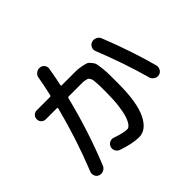

<svg xmlns="http://www.w3.org/2000/svg" viewBox="-182 -1067 1365 1365"><g transform="rotate(-45 500.0 -385.0)"><path d="M129.9 -519.5Q111.3 -519.5 98.1 -532.7Q85 -545.9 85 -564.9Q85 -584 98.1 -597.2Q111.3 -610.4 129.9 -610.4H262.7Q271.5 -610.4 273.4 -617.2Q295.9 -716.8 303.7 -767.6Q307.6 -787.1 324.2 -799.3Q340.8 -811.5 360.8 -809.6Q380.9 -807.6 393.1 -792Q405.3 -776.4 402.3 -756.8Q386.7 -665 376 -619.1Q374 -610.4 381.8 -610.4H450.2Q499 -610.4 523.4 -610.4Q547.9 -610.4 577.6 -604.5Q607.4 -598.6 618.7 -594.2Q629.9 -589.8 644.5 -572.3Q659.2 -554.7 662.6 -541Q666 -527.3 670.4 -491.2Q674.8 -455.1 674.8 -424.8Q674.8 -394.5 674.8 -335Q674.8 -145.5 629.4 -52.7Q584 40 509.8 40Q445.3 40 348.6 6.8Q330.1 0 320.8 -18.6Q311.5 -37.1 319.3 -56.6Q326.2 -75.2 344.2 -83.5Q362.3 -91.8 380.9 -85Q452.1 -59.6 490.2 -59.6Q503.9 -59.6 518.1 -76.7Q532.2 -93.8 543.9 -127.9Q555.7 -162.1 563 -219.7Q570.3 -277.3 570.3 -349.6Q570.3 -389.6 570.3 -406.7Q570.3 -423.8 568.4 -447.8Q566.4 -471.7 565.4 -479Q564.5 -486.3 557.1 -498Q549.8 -509.8 545.9 -511.2Q542 -512.7 527.3 -516.1Q512.7 -519.5 502.9 -519.5Q493.2 -519.5 469.7 -519.5H362.3Q353.5 -519.5 350.6 -511.7Q283.2 -240.2 183.6 2Q175.8 20.5 156.2 28.8Q136.7 37.1 117.7 30.3Q98.6 23.4 91.3 4.4Q84 -14.6 91.8 -34.2Q183.6 -261.7 248 -511.7Q250 -519.5 242.2 -519.5ZM860.4 -211.9Q807.6 -403.3 723.6 -613.3Q715.8 -631.8 724.6 -650.4Q733.4 -668.9 752 -675.8Q771.5 -682.6 791 -673.8Q810.5 -665 818.4 -646.5Q904.3 -430.7 957 -235.4Q961.9 -215.8 952.1 -197.3Q942.4 -178.7 922.4 -173.8Q902.3 -168.9 883.8 -180.7Q865.2 -192.4 860.4 -211.9Z"/></g></svg>

Font: Rounded Mgen+ 1m medium
Style: Regular
Weight: 500
Designer: [Source Han Sans]
Ryoko NISHIZUKA  (kana & ideographs); Paul D. Hunt (Latin, Greek & Cyrillic); Wenlong ZHANG  (bopomofo
Version: Version 1.059.20150602